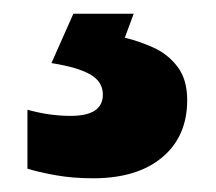

<svg xmlns="http://www.w3.org/2000/svg" viewBox="-20 -20 315 280"><path d="M253 126Q253 179 216.5 209.5Q180 240 116 240Q86 240 61 235.5Q36 231 20 226V140Q52 149 83 149Q130 149 130 118Q130 99 111.5 88.5Q93 78 55 72L87 0H175L162 35Q183 40 204 49.5Q225 59 239 77.5Q253 96 253 126Z"/></svg>

Font: Noto Sans Canadian Aboriginal ExtraBold
Style: Regular
Weight: 800
Designer: Monotype Design Team, Typotheque's Kevin King
Foundry: Monotype Imaging Inc.
Version: Version 2.004; ttfautohint (v1.8.4.7-5d5b)